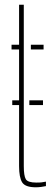

<svg xmlns="http://www.w3.org/2000/svg" viewBox="-20 -790 220 815"><path d="M104.5 -344V-364H162.5V-344ZM32 -344V-364H72.5V-344ZM29 -580V-600H61V-770H81V-85Q81 -44 89.5 -29.5Q98 -15 134 -15Q150 -15 157.2 -16Q164.5 -17 175 -19V0Q165.5 2 154.5 3.5Q143.5 5 132 5Q87 5 74 -16Q61 -37 61 -85V-580ZM111 -580V-600H165V-580Z"/></svg>

Font: Big Shoulders Stencil Display SC Thin
Style: Regular
Weight: 100
Designer: Patric King
Foundry: XO Type Co
Version: Version 2.001